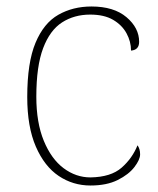

<svg xmlns="http://www.w3.org/2000/svg" viewBox="-20 -562 488 592"><path d="M259 10Q205 10 161 -19.5Q117 -49 90.5 -110Q64 -171 64 -263Q64 -369 89.5 -430Q115 -491 160 -516.5Q205 -542 262 -542Q331 -542 370 -509Q409 -476 409 -433Q409 -408 384 -406Q384 -434 370 -459.5Q356 -485 328.5 -501Q301 -517 258 -517Q209 -517 171.5 -493Q134 -469 113 -413.5Q92 -358 92 -264Q92 -184 115 -128Q138 -72 176 -43.5Q214 -15 259 -15Q322 -16 355 -45Q388 -74 404 -114Q412 -103 412 -86Q412 -70 394.5 -47Q377 -24 343 -7Q309 10 259 10Z"/></svg>

Font: Noto Serif Thin
Style: Regular
Weight: 100
Designer: Monotype Design Team
Foundry: Monotype Imaging Inc.
Version: Version 2.015